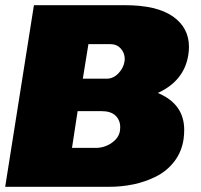

<svg xmlns="http://www.w3.org/2000/svg" viewBox="-20 -720 773 740"><path d="M0 0 110.8 -700H460.8Q584.2 -700 646.2 -656.7Q708.3 -613.3 708.3 -539.2Q708.3 -525 705.8 -508.3Q690 -408.3 588.3 -361.7Q690 -319.2 690 -219.2Q690 -201.7 687.5 -183.3Q680 -134.2 651.7 -97.5Q623.3 -60.8 582.1 -40Q540.8 -19.2 495 -9.6Q449.2 0 400 0ZM257.5 -150H349.2Q382.5 -150 410.4 -169.2Q438.3 -188.3 442.5 -216.7Q443.3 -220.8 443.3 -230Q443.3 -256.7 425.4 -274.2Q407.5 -291.7 370.8 -291.7H279.2ZM299.2 -416.7H390.8Q416.7 -416.7 436.2 -437.1Q455.8 -457.5 460 -483.3Q460.8 -486.7 460.8 -492.5Q460.8 -515.8 445.4 -532.9Q430 -550 404.2 -550H320.8Z"/></svg>

Font: BoonTook
Style: Italic
Weight: 400
Italic angle: -9°
Designer: Sungsit Sawaiwan
Foundry: FontUni
Version: Version 3.0